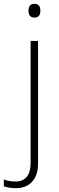

<svg xmlns="http://www.w3.org/2000/svg" viewBox="-71 -744 308 1004"><path d="M78 -688C78 -667 87 -652 108 -652C133 -652 140 -667 140 -688C140 -709 133 -724 108 -724C87 -724 78 -709 78 -688ZM13 240C80 240 128 197 128 112V-530H89V109C89 172 62 205 11 205C-10 205 -31 203 -51 194V230C-35 236 -14 240 13 240Z"/></svg>

Font: Noto Sans Myanmar UI ExtraLight
Style: Regular
Weight: 200
Designer: Monotype Design Team
Foundry: Monotype Imaging Inc.
Version: Version 2.103